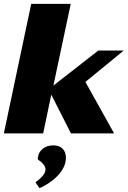

<svg xmlns="http://www.w3.org/2000/svg" viewBox="-30 -692 662 996"><path d="M337 -672H132L-10 0H194L236 -201L338 0H562L413 -267L612 -430H480L247 -248ZM312 127C312 83 284 62 246 62C203 62 166 89 166 135C193 153 206 170 206 187C206 208 187 229 154 254L175 284C238 257 312 197 312 127Z"/></svg>

Font: Racing Sans One
Style: Regular
Weight: 400
Designer: Pablo Impallari, Rodrigo Fuenzalida
Foundry: Pablo Impallari, Rodrigo Fuenzalida
Version: Version 1.001